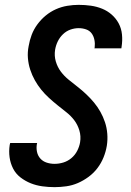

<svg xmlns="http://www.w3.org/2000/svg" viewBox="-20 -763 540 791"><path d="M205 8Q179 8 154 4.5Q129 1 106.5 -8Q84 -17 64.5 -32Q45 -47 34 -68.5Q23 -90 19.5 -115Q16 -140 20 -166L22 -174H133L132 -170Q129 -153 132.5 -137Q136 -121 146.5 -109.5Q157 -98 172.5 -93Q188 -88 205 -88Q223 -88 241 -93.5Q259 -99 274 -111.5Q289 -124 298 -141.5Q307 -159 310 -177Q314 -202 307 -225.5Q300 -249 286 -267.5Q272 -286 253.5 -300.5Q235 -315 217 -329.5Q199 -344 181.5 -360Q164 -376 149.5 -394Q135 -412 123.5 -432.5Q112 -453 104.5 -476Q97 -499 95 -523.5Q93 -548 98 -573Q102 -597 110.5 -619.5Q119 -642 134 -662.5Q149 -683 168.5 -699Q188 -715 210.5 -725Q233 -735 257 -739Q281 -743 304 -743Q330 -743 354.5 -739.5Q379 -736 401 -727Q423 -718 440.5 -702.5Q458 -687 469 -666.5Q480 -646 482.5 -621Q485 -596 481 -571L480 -564H369L370 -567Q372 -583 369 -598.5Q366 -614 357.5 -625.5Q349 -637 334.5 -642Q320 -647 304 -647Q287 -647 270 -641Q253 -635 239.5 -622Q226 -609 218 -592.5Q210 -576 207 -558Q203 -533 210 -509.5Q217 -486 231 -467.5Q245 -449 263 -434.5Q281 -420 299.5 -405.5Q318 -391 335 -375Q352 -359 367 -341Q382 -323 393.5 -302.5Q405 -282 412.5 -259.5Q420 -237 422 -212Q424 -187 420 -162Q416 -138 406.5 -114.5Q397 -91 381.5 -70.5Q366 -50 345 -34.5Q324 -19 301 -9Q278 1 253 4.5Q228 8 205 8Z"/></svg>

Font: Iosevka Curly
Style: Bold Italic
Weight: 700
Italic angle: -9°
Monospace: yes
Designer: Belleve Invis
Foundry: Belleve Invis
Version: Version 22.1.2; ttfautohint (v1.8.4)